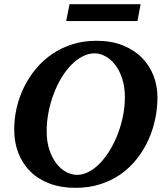

<svg xmlns="http://www.w3.org/2000/svg" viewBox="-20 -882 792 918"><path d="M577.1 -417Q577.1 -467.3 564.2 -506.3Q551.3 -545.4 530.5 -572.3Q509.8 -599.1 483.9 -613Q458 -627 432.1 -627Q402.3 -627 373.8 -611.8Q345.2 -596.7 319.8 -570.6Q294.4 -544.4 272.9 -508.5Q251.5 -472.7 236.1 -431.4Q220.7 -390.1 211.9 -345Q203.1 -299.8 203.1 -254.9Q203.1 -203.1 216.6 -164.1Q230 -125 251 -98.6Q272 -72.3 297.6 -59.1Q323.2 -45.9 348.1 -45.9Q377.4 -45.9 406 -61.3Q434.6 -76.7 460 -103.5Q485.4 -130.4 506.8 -166.3Q528.3 -202.1 543.9 -243.4Q559.6 -284.7 568.4 -329.1Q577.1 -373.5 577.1 -417ZM732.9 -417Q732.9 -365.7 722.2 -313.7Q711.4 -261.7 689.7 -213.6Q668 -165.5 635.3 -123.5Q602.5 -81.5 559.1 -50.5Q515.6 -19.5 460.9 -1.7Q406.2 16.1 340.8 16.1Q271 16.1 216.6 -4.6Q162.1 -25.4 124.5 -62.7Q86.9 -100.1 67.4 -151.1Q47.9 -202.1 47.9 -263.2Q47.9 -314.9 59.8 -366.7Q71.8 -418.5 95 -465.6Q118.2 -512.7 151.9 -553.2Q185.5 -593.8 229.2 -623.5Q272.9 -653.3 326.2 -670.2Q379.4 -687 440.9 -687Q513.2 -687 567.9 -664.8Q622.6 -642.6 659.2 -605.2Q695.8 -567.9 714.4 -519Q732.9 -470.2 732.9 -417ZM637.2 -781.2H296.4L312.5 -861.8H652.3Z"/></svg>

Font: Charis SIL Eur
Style: Bold Italic
Weight: 700
Italic angle: -11°
Foundry: SIL International
Version: Version 5.000